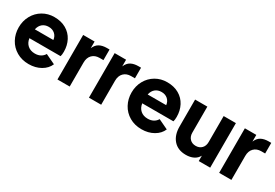

<svg xmlns="http://www.w3.org/2000/svg" viewBox="30 -1292 2920 2038"><g transform="rotate(30 1489.5 -273.0)"><path d="M33 -274Q33 -354 69 -419Q105 -484 168 -521Q231 -558 308 -558Q392 -558 453 -523Q514 -488 546 -426.5Q578 -365 578 -289Q578 -252 571 -231H189Q196 -179 230.5 -148.5Q265 -118 320 -118Q359 -118 388 -134Q417 -150 433 -178L553 -121Q528 -61 464.5 -24.5Q401 12 318 12Q234 12 169 -26Q104 -64 68.5 -129.5Q33 -195 33 -274ZM419 -341Q414 -385 384 -411.5Q354 -438 308 -438Q263 -438 232.5 -413Q202 -388 192 -341Z M666 -546H806V-464Q826 -512 863 -532Q900 -552 954 -552H986V-422H939Q883 -422 849.5 -388Q816 -354 816 -294V0H666Z M1052 -546H1192V-464Q1212 -512 1249 -532Q1286 -552 1340 -552H1372V-422H1325Q1269 -422 1235.5 -388Q1202 -354 1202 -294V0H1052Z M1416 -274Q1416 -354 1452 -419Q1488 -484 1551 -521Q1614 -558 1691 -558Q1775 -558 1836 -523Q1897 -488 1929 -426.5Q1961 -365 1961 -289Q1961 -252 1954 -231H1572Q1579 -179 1613.5 -148.5Q1648 -118 1703 -118Q1742 -118 1771 -134Q1800 -150 1816 -178L1936 -121Q1911 -61 1847.5 -24.5Q1784 12 1701 12Q1617 12 1552 -26Q1487 -64 1451.5 -129.5Q1416 -195 1416 -274ZM1802 -341Q1797 -385 1767 -411.5Q1737 -438 1691 -438Q1646 -438 1615.5 -413Q1585 -388 1575 -341Z M2038 -215V-546H2188V-227Q2188 -180 2215.5 -151.5Q2243 -123 2288 -123Q2333 -123 2360.5 -151.5Q2388 -180 2388 -227V-546H2538V0H2398V-66Q2377 -27 2337.5 -7.5Q2298 12 2245 12Q2147 12 2092.5 -49.5Q2038 -111 2038 -215Z M2648 -546H2788V-464Q2808 -512 2845 -532Q2882 -552 2936 -552H2968V-422H2921Q2865 -422 2831.5 -388Q2798 -354 2798 -294V0H2648Z"/></g></svg>

Font: Evergrow Sans 
Style: ExtraBold
Weight: 800
Foundry: 10Web
Version: Version 1.000